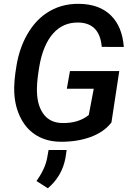

<svg xmlns="http://www.w3.org/2000/svg" viewBox="-20 -741 705 1017"><path d="M570.3 -92.3Q531.2 -41.5 460 -15.4Q388.7 10.7 300.8 9.8Q230.5 9.3 176.8 -21.7Q123 -52.7 91.6 -112.1Q60.1 -171.4 55.7 -247.1Q52.2 -305.7 67.9 -396.5Q83.5 -487.3 123.8 -557.9Q164.1 -628.4 221.7 -668.5Q299.8 -722.7 400.4 -720.7Q507.3 -718.8 567.6 -659.2Q627.9 -599.6 635.7 -492.2L519 -492.7Q508.3 -618.2 397.5 -621.6Q314.5 -624 261 -563.2Q207.5 -502.4 188 -387.7Q176.8 -320.8 175.8 -278.3Q172.9 -190.9 207.8 -140.6Q242.7 -90.3 309.6 -89.4Q395 -87.4 450.2 -131.8L476.6 -271H334L350.6 -364.7H611.8ZM233.4 256.3 173.3 217.8Q219.7 152.8 230 94.2L237.3 53.7H333L326.7 95.7Q309.1 191.9 233.4 256.3Z"/></svg>

Font: Roboto Medium
Style: Italic
Weight: 500
Italic angle: -12°
Designer: Google
Version: Version 2.134; 2016